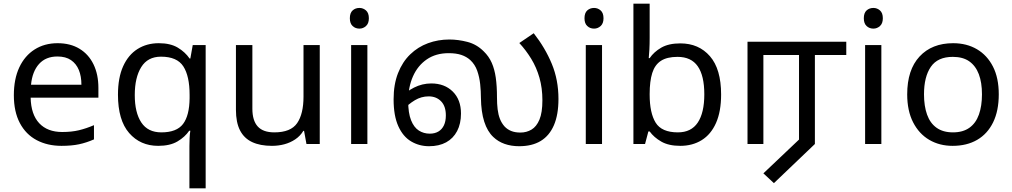

<svg xmlns="http://www.w3.org/2000/svg" viewBox="-20 -780 5484 1040"><path d="M292 -546Q361 -546 410.5 -516Q460 -486 486.5 -431.5Q513 -377 513 -304V-251H146Q148 -160 192.5 -112.5Q237 -65 317 -65Q368 -65 407.5 -74.5Q447 -84 489 -102V-25Q448 -7 408 1.5Q368 10 313 10Q237 10 178.5 -21Q120 -52 87.5 -113.5Q55 -175 55 -264Q55 -352 84.5 -415Q114 -478 167.5 -512Q221 -546 292 -546ZM291 -474Q228 -474 191.5 -433.5Q155 -393 148 -321H421Q421 -367 407 -401Q393 -435 364.5 -454.5Q336 -474 291 -474Z M1006 11Q1006 -7 1007 -31Q1008 -55 1011 -72H1005Q982 -38 941.5 -14Q901 10 837 10Q740 10 679.5 -59.5Q619 -129 619 -267Q619 -359 647 -421Q675 -483 725 -514.5Q775 -546 840 -546Q903 -546 943 -522Q983 -498 1007 -463H1011L1024 -536H1094V240H1006ZM854 -63Q937 -63 971.5 -108.5Q1006 -154 1007 -248V-266Q1007 -368 973 -420.5Q939 -473 852 -473Q780 -473 745 -416.5Q710 -360 710 -265Q710 -170 745.5 -116.5Q781 -63 854 -63Z M1712 -536V0H1640L1627 -71H1623Q1606 -43 1579 -25Q1552 -7 1520 1.5Q1488 10 1453 10Q1389 10 1345.5 -10.5Q1302 -31 1280 -74Q1258 -117 1258 -185V-536H1347V-191Q1347 -127 1376 -95Q1405 -63 1466 -63Q1555 -63 1589.5 -113Q1624 -163 1624 -257V-536Z M1970 -536V0H1882V-536ZM1927 -737Q1947 -737 1962.5 -723.5Q1978 -710 1978 -681Q1978 -653 1962.5 -639Q1947 -625 1927 -625Q1905 -625 1890 -639Q1875 -653 1875 -681Q1875 -710 1890 -723.5Q1905 -737 1927 -737Z M2304 12Q2251 12 2207 -14Q2163 -40 2137.5 -96.5Q2112 -153 2112 -242Q2112 -323 2136 -384Q2160 -445 2202 -485.5Q2244 -526 2298.5 -546Q2353 -566 2414 -566Q2462 -566 2512 -553Q2562 -540 2600 -502Q2628 -475 2643.5 -440Q2659 -405 2665.5 -359Q2672 -313 2672 -252Q2672 -217 2675.5 -188Q2679 -159 2688 -136Q2697 -113 2713 -95Q2728 -79 2749 -70.5Q2770 -62 2799 -62Q2832 -62 2859 -78Q2886 -94 2902 -132Q2918 -170 2918 -237Q2918 -303 2902 -359Q2886 -415 2857.5 -461.5Q2829 -508 2793 -547L2871 -600Q2933 -521 2969 -434Q3005 -347 3005 -244Q3005 -159 2980.5 -102Q2956 -45 2909 -16.5Q2862 12 2792 12Q2749 12 2713.5 -0.5Q2678 -13 2652 -38Q2620 -68 2603 -121Q2586 -174 2585 -250Q2585 -286 2581 -324Q2577 -362 2565 -396.5Q2553 -431 2527 -455Q2507 -473 2479 -482.5Q2451 -492 2410 -492Q2341 -492 2292 -458.5Q2243 -425 2217 -366.5Q2191 -308 2191 -232Q2191 -168 2206.5 -129Q2222 -90 2248.5 -73Q2275 -56 2308 -56Q2335 -56 2354.5 -67.5Q2374 -79 2384.5 -101Q2395 -123 2395 -155Q2395 -205 2369 -231.5Q2343 -258 2302 -258Q2262 -258 2227 -237Q2192 -216 2163 -184L2148 -248Q2178 -283 2222.5 -305.5Q2267 -328 2316 -328Q2388 -328 2432.5 -284Q2477 -240 2477 -165Q2477 -110 2456 -70Q2435 -30 2396.5 -9Q2358 12 2304 12Z M3241 -536V0H3153V-536ZM3198 -737Q3218 -737 3233.5 -723.5Q3249 -710 3249 -681Q3249 -653 3233.5 -639Q3218 -625 3198 -625Q3176 -625 3161 -639Q3146 -653 3146 -681Q3146 -710 3161 -723.5Q3176 -737 3198 -737Z M3499 -575Q3499 -541 3497.5 -511.5Q3496 -482 3494 -465H3499Q3522 -499 3562 -522Q3602 -545 3665 -545Q3765 -545 3825.5 -475.5Q3886 -406 3886 -268Q3886 -176 3858.5 -114Q3831 -52 3781 -21Q3731 10 3665 10Q3602 10 3562 -13Q3522 -36 3499 -68H3492L3474 0H3411V-760H3499ZM3650 -472Q3593 -472 3560 -450.5Q3527 -429 3513 -384.5Q3499 -340 3499 -271V-267Q3499 -168 3531.5 -115.5Q3564 -63 3652 -63Q3724 -63 3759.5 -116Q3795 -169 3795 -269Q3795 -370 3759.5 -421Q3724 -472 3650 -472Z M4172 212 4115 159 4308 -24V-482H4115V0H4029V-554H4564V-482H4394V0Z M4754 -536V0H4666V-536ZM4711 -737Q4731 -737 4746.5 -723.5Q4762 -710 4762 -681Q4762 -653 4746.5 -639Q4731 -625 4711 -625Q4689 -625 4674 -639Q4659 -653 4659 -681Q4659 -710 4674 -723.5Q4689 -737 4711 -737Z M5390 -269Q5390 -180 5359.5 -117.5Q5329 -55 5273 -22.5Q5217 10 5140 10Q5069 10 5013.5 -22.5Q4958 -55 4926 -117.5Q4894 -180 4894 -269Q4894 -402 4961 -474Q5028 -546 5143 -546Q5216 -546 5271.5 -513.5Q5327 -481 5358.5 -419.5Q5390 -358 5390 -269ZM4985 -269Q4985 -206 5001.5 -159.5Q5018 -113 5053 -88Q5088 -63 5142 -63Q5196 -63 5231 -88Q5266 -113 5282.5 -159.5Q5299 -206 5299 -269Q5299 -333 5282 -378Q5265 -423 5230.5 -447.5Q5196 -472 5141 -472Q5059 -472 5022 -418Q4985 -364 4985 -269Z"/></svg>

Font: ltamil15
Style: Book
Weight: 400
Designer: Jelle Bosma - Monotype Design Team
Foundry: Monotype Imaging Inc.
Version: Version 2.003